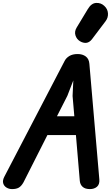

<svg xmlns="http://www.w3.org/2000/svg" viewBox="-41 -1300 762 1320"><path d="M42 0Q20.5 0 3.2 -10.8Q-14 -21.5 -19.2 -40.5Q-24.5 -59.5 -11 -85.5L403 -880.5Q413 -901 435.5 -914.8Q458 -928.5 493 -928.5Q526.5 -928.5 548.8 -911.8Q571 -895 573.5 -861L642 -66Q644.5 -32.5 625.8 -16.2Q607 0 577 0Q544 0 526.8 -15.8Q509.5 -31.5 507.5 -58L481 -371.5H285L120.5 -46.5Q106 -20.5 88.5 -10.2Q71 0 42 0ZM350.5 -500.5H470L458 -640L463 -747L422 -641ZM509 -1016.5Q486 -1030.5 477.8 -1056.8Q469.5 -1083 486 -1110.5L563 -1238Q587 -1278 619.8 -1279.8Q652.5 -1281.5 675.5 -1260Q699 -1239 701.2 -1209Q703.5 -1179 685 -1154.5L592.5 -1032Q574 -1007.5 552.2 -1005.5Q530.5 -1003.5 509 -1016.5Z"/></svg>

Font: Edu AU VIC WA NT Pre
Style: Bold
Weight: 700
Designer: Tina and Corey Anderson, Eben Sorkin, Mirko Velimirovic
Foundry: Google for Education
Version: Version 1.001